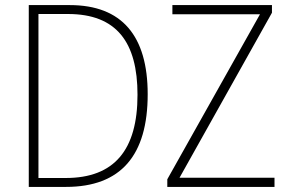

<svg xmlns="http://www.w3.org/2000/svg" viewBox="-20 -734 1131 754"><path d="M560 -364C560 -593 459 -714 254 -714H93V0H239C455 0 560 -124 560 -364ZM1058 0V-36H685L1048 -684V-714H657V-678H1001L637 -30V0ZM520 -362C520 -145 429 -35 238 -35H131V-679H247C438 -679 520 -568 520 -362Z"/></svg>

Font: Noto Sans SemiCondensed ExtraLight
Style: Regular
Weight: 200
Width: 4
Designer: Monotype Design Team
Foundry: Monotype Imaging Inc.
Version: Version 2.013